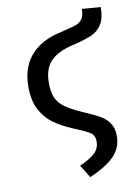

<svg xmlns="http://www.w3.org/2000/svg" viewBox="-88 -637 658 911"><g transform="rotate(-10 240.5 -181.5)"><path d="M234 153Q284 131 307.5 109Q331 87 331 53Q331 27 316 14.5Q301 2 257 -16L229 -28Q177 -50 140.5 -76.5Q104 -103 80.5 -147Q57 -191 57 -257Q57 -346 102 -402Q147 -458 230 -481L278 -493Q315 -501 333 -508.5Q351 -516 361 -532Q371 -548 371 -578L461 -571Q461 -517 442 -488Q423 -459 394 -446Q365 -433 311 -419Q302 -418 289 -414Q222 -397 189 -361.5Q156 -326 156 -258Q156 -216 167.5 -188.5Q179 -161 207.5 -140Q236 -119 289 -96Q343 -73 370.5 -57Q398 -41 414 -17Q430 7 430 44Q430 100 392.5 139.5Q355 179 272 215Z"/></g></svg>

Font: Fira GO
Style: Regular
Weight: 400
Designer: Carrois Corporate
Foundry: Carrois Corporate GbR
Version: Version 0.300